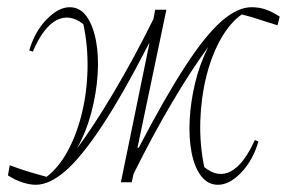

<svg xmlns="http://www.w3.org/2000/svg" viewBox="-20 -505 797 532"><path d="M79 7Q63 7 42.5 0.5Q22 -6 2 -19L7 -47Q29 -39 42.5 -34.5Q56 -30 70 -26Q84 -22 109 -15Q142 -40 167 -85.5Q192 -131 206.5 -189.5Q221 -248 222.5 -312.5Q224 -377 211 -438Q173 -468 136.5 -449Q100 -430 71 -362L61 -365Q76 -417 109 -451Q142 -485 173 -485Q202 -485 220 -459.5Q238 -434 246 -392Q254 -350 250.5 -298Q247 -246 233 -193Q219 -140 193 -93Q238 -153 294.5 -248Q351 -343 405 -452L410 -478H441L361 -96L364 -95Q437 -235 493 -321Q549 -407 593.5 -446Q638 -485 677 -485Q698 -485 715.5 -479Q733 -473 755 -459L749 -435Q722 -443 700 -450.5Q678 -458 650 -465Q617 -442 591.5 -396.5Q566 -351 551.5 -292.5Q537 -234 535 -169.5Q533 -105 546 -42Q584 -11 620 -30.5Q656 -50 686 -117L696 -113Q681 -61 648.5 -27Q616 7 584 7Q556 7 537.5 -17Q519 -41 511 -81.5Q503 -122 505.5 -172Q508 -222 520.5 -274.5Q533 -327 557 -375Q510 -311 456.5 -220.5Q403 -130 350 -23L345 0H315L394 -385H393Q319 -241 262 -155Q205 -69 161 -31Q117 7 79 7Z"/></svg>

Font: Piazzolla Thin
Style: Italic
Weight: 100
Italic angle: -11.3°
Designer: Juan Pablo del Peral
Foundry: Huerta Tipografica
Version: Version 1.330